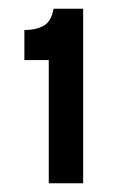

<svg xmlns="http://www.w3.org/2000/svg" viewBox="-20 -691 275 441"><path d="M92 -270V-553H36V-622Q63 -622 80.5 -632Q98 -642 103 -671H171V-270Z"/></svg>

Font: Bricolage Grotesque 28pt
Style: Regular
Weight: 400
Version: Version 1.001;gftools[0.9.33.dev8+g029e19f]